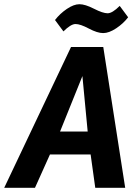

<svg xmlns="http://www.w3.org/2000/svg" viewBox="-68 -891 655 911"><path d="M526 0H384L362 -158H169L98 0H-48L269 -668H422ZM348 -267 323 -530 217 -267ZM500 -863 540 -809Q517 -779 483 -756.5Q449 -734 421.5 -734Q394 -734 353.5 -755.5Q313 -777 290.5 -777Q268 -777 233 -742L193 -796Q216 -826 249 -848.5Q282 -871 309 -871Q336 -871 378 -849.5Q420 -828 442.5 -828Q465 -828 500 -863Z"/></svg>

Font: Rambla
Style: Bold Italic
Weight: 700
Italic angle: -12°
Designer: Martin Sommaruga
Foundry: Martin Sommaruga
Version: Version 1.001